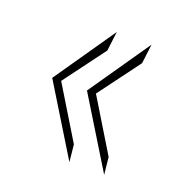

<svg xmlns="http://www.w3.org/2000/svg" viewBox="-73 -563 414 446"><g transform="rotate(20 134.5 -340.0)"><path d="M229.5 -501.5 223.6 -453.6 147 -350.6 225.1 -222.2 229.5 -179.7 125 -350.1ZM143.6 -501.5 137.7 -453.6 61 -350.6 139.2 -222.2 143.6 -179.7 39.1 -350.1Z"/></g></svg>

Font: LaylaRuqaa
Style: Regular
Weight: 400
Version: Version 2.0